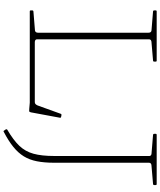

<svg xmlns="http://www.w3.org/2000/svg" viewBox="72 -845 925 1109"><g transform="rotate(90 534.5 -290.5)"><path d="M169 0V-733H207V-42Q207 -35 212 -32Q217 -29 224 -29H570Q577 -29 581.5 -33.5Q586 -38 589 -45L637 -178Q639 -184 645 -183L655 -181Q661 -180 660 -174L629 -7Q628 -2 626.5 0.5Q625 3 621 3.5Q617 4 608 3L573 0ZM46 0Q40 0 40 -6V-14Q40 -20 46 -21L156 -30Q163 -31 166 -36Q169 -41 169 -48V-222H207V0ZM40 -727Q40 -733 46 -733H330Q336 -733 336 -727V-719Q336 -713 330 -712L224 -703Q217 -703 212 -699.5Q207 -696 207 -689V-511H169V-685Q169 -693 166 -697.5Q163 -702 156 -703L46 -712Q40 -713 40 -719ZM727 138Q725 133 729 130Q789 95 822 60.5Q855 26 868 -21.5Q881 -69 881 -141H920Q920 -84 911.5 -41Q903 2 883 34.5Q863 67 828.5 95Q794 123 742 150Q737 154 734 148ZM881 -141V-733H920V-141ZM753 -727Q753 -733 759 -733H1043Q1049 -733 1049 -727V-719Q1049 -713 1043 -712L937 -703Q930 -703 925 -699.5Q920 -696 920 -689V-511H882V-685Q882 -693 879 -697.5Q876 -702 869 -703L759 -712Q753 -713 753 -719Z"/></g></svg>

Font: Hahmlet Thin
Style: Regular
Weight: 250
Version: Version 1.002